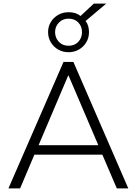

<svg xmlns="http://www.w3.org/2000/svg" viewBox="-20 -1050 762 1070"><path d="M27 0 334 -705H389L695 0H631L544 -203L577 -188H144L178 -203L92 0ZM360 -629 190 -229 167 -241H554L533 -229L362 -629ZM362 -759Q330 -759 304 -774Q278 -789 263 -814.5Q248 -840 248 -871Q248 -902 263 -927Q278 -952 304 -967Q330 -982 362 -982Q382 -982 398.5 -977Q415 -972 429 -961L503 -1030H572L457 -933Q467 -920 471.5 -904Q476 -888 476 -871Q476 -840 461 -814.5Q446 -789 420 -774Q394 -759 362 -759ZM362 -795Q396 -795 416.5 -817Q437 -839 437 -871Q437 -903 416.5 -924.5Q396 -946 362 -946Q329 -946 308 -924Q287 -902 287 -871Q287 -839 308 -817Q329 -795 362 -795Z"/></svg>

Font: Nunito Sans 12pt Light
Style: Regular
Weight: 300
Designer: Vernon Adams
Foundry: Vernon Adams
Version: Version 3.101;gftools[0.9.27]